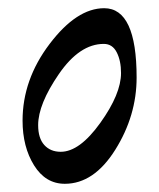

<svg xmlns="http://www.w3.org/2000/svg" viewBox="-20 -434 388 468"><path d="M275 -256Q275 -286 264.5 -306.5Q254 -327 233 -327Q174 -327 123.5 -253.5Q73 -180 73 -129Q73 -97 88 -80.5Q103 -64 128 -64Q174 -64 224.5 -134.5Q275 -205 275 -256ZM313 -245Q313 -152 261 -69Q209 14 138 14Q91 14 63 -31Q35 -76 35 -140Q35 -240 101 -327Q167 -414 234 -414Q313 -414 313 -245Z"/></svg>

Font: EB Garamond 12
Style: Italic
Weight: 400
Italic angle: -17°
Version: Version 0.016; ttfautohint (v1.8.4)